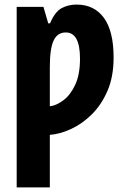

<svg xmlns="http://www.w3.org/2000/svg" viewBox="-20 -580 551 840"><path d="M315 -560Q392 -560 434.5 -502Q477 -444 477 -328Q477 -244 450 -182Q423 -120 380.5 -78.5Q338 -37 289.5 -15Q241 7 198 10V240H53V-550H170L191 -478H199Q220 -528 249 -544Q278 -560 315 -560ZM268 -438Q231 -438 214.5 -402.5Q198 -367 198 -287V-115Q226 -118 257 -141Q288 -164 309 -209Q330 -254 330 -323Q330 -438 268 -438Z"/></svg>

Font: Noto Sans ExtraCondensed ExtraBold
Style: Regular
Weight: 800
Width: 2
Designer: Monotype Design Team
Foundry: Monotype Imaging Inc.
Version: Version 2.013; ttfautohint (v1.8.4.7-5d5b)